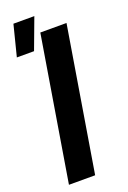

<svg xmlns="http://www.w3.org/2000/svg" viewBox="-157 -871 613 923"><g transform="rotate(-20 150.0 -409.5)"><path d="M27 0 148 -735H282L161 0ZM1 -661 41 -819H148L89 -661Z"/></g></svg>

Font: Iosevka Aile Extrabold
Style: Italic
Weight: 800
Italic angle: -9°
Designer: Belleve Invis
Foundry: Belleve Invis
Version: Version 31.1.0; ttfautohint (v1.8.4)